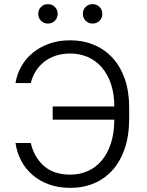

<svg xmlns="http://www.w3.org/2000/svg" viewBox="-20 -902 710 929"><path d="M320 7Q263 7 217.5 -9.5Q172 -26 138 -55Q104 -84 83 -123.5Q62 -163 55 -210H129Q144 -143 191.5 -100Q239 -57 320 -57Q365 -57 404 -74Q443 -91 471.5 -124.5Q500 -158 516.5 -208Q533 -258 533 -323H235V-387H533Q533 -448 517 -495.5Q501 -543 472.5 -576Q444 -609 405 -626Q366 -643 320 -643Q280 -643 248 -632Q216 -621 192 -601.5Q168 -582 152 -556Q136 -530 129 -500H55Q62 -543 83 -580.5Q104 -618 138 -646Q172 -674 217.5 -690.5Q263 -707 320 -707Q382 -707 434.5 -685Q487 -663 525 -621.5Q563 -580 584 -519.5Q605 -459 605 -382V-328Q605 -247 584 -184.5Q563 -122 525 -79.5Q487 -37 435 -15Q383 7 320 7ZM212 -788Q192 -788 178.5 -801.5Q165 -815 165 -835Q165 -855 178.5 -868.5Q192 -882 212 -882Q232 -882 245.5 -868.5Q259 -855 259 -835Q259 -815 245.5 -801.5Q232 -788 212 -788ZM428 -788Q408 -788 394.5 -801.5Q381 -815 381 -835Q381 -855 394.5 -868.5Q408 -882 428 -882Q448 -882 461.5 -868.5Q475 -855 475 -835Q475 -815 461.5 -801.5Q448 -788 428 -788Z"/></svg>

Font: PT Root UI
Style: Regular
Weight: 400
Designer: Vitaly Kuzmin
Foundry: ParaType Ltd.
Version: Version 2.001G